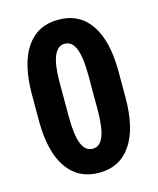

<svg xmlns="http://www.w3.org/2000/svg" viewBox="-110 -799 727 885"><g transform="rotate(-15 253.0 -356.0)"><path d="M459.5 -293.9Q459.5 -146.5 406 -68.4Q352.5 9.8 253.4 9.8Q155.3 9.8 101.8 -66.2Q48.3 -142.1 46.4 -283.7V-418Q46.4 -564.9 99.6 -642.8Q152.8 -720.7 252.4 -720.7Q352.1 -720.7 405.3 -643.6Q458.5 -566.4 459.5 -423.3ZM320.8 -438Q320.8 -522 304.2 -564Q287.6 -606 252.4 -606Q186.5 -606 184.1 -452.1V-274.9Q184.1 -189 200.9 -147Q217.8 -105 253.4 -105Q287.1 -105 303.5 -144.3Q319.8 -183.6 320.8 -264.6Z"/></g></svg>

Font: Roboto Condensed
Style: Bold
Weight: 700
Designer: Google
Version: Version 2.134; 2016